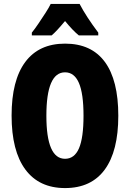

<svg xmlns="http://www.w3.org/2000/svg" viewBox="-20 -947 661 977"><path d="M582 -358Q582 -178 513 -84Q444 10 311 10Q179 10 109 -84.5Q39 -179 39 -359Q39 -538 108.5 -631.5Q178 -725 311 -725Q445 -725 513.5 -632Q582 -539 582 -358ZM216 -358Q216 -139 311 -139Q359 -139 382 -192.5Q405 -246 405 -358Q405 -471 381.5 -525Q358 -579 311 -579Q216 -579 216 -358ZM385 -927Q419 -862 480 -781V-767H381Q351 -791 311 -840Q267 -787 243 -767H142V-781Q156 -798 175 -826Q194 -854 212 -882Q230 -910 238 -927Z"/></svg>

Font: Noto Sans Gujarati UI ExtraCondensed Black
Style: Regular
Weight: 900
Width: 2
Designer: Jelle Bosma - Monotype Design Team, Universal Thirst
Foundry: Monotype Imaging Inc.
Version: Version 2.106; ttfautohint (v1.8.4.7-5d5b)